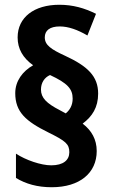

<svg xmlns="http://www.w3.org/2000/svg" viewBox="-20 -783 479 806"><path d="M44 -392C44 -313 88 -274 183 -227C256 -191 271 -178 271 -144C271 -111 246 -89 195 -89C152 -89 88 -111 47 -138V-36C88 -11 137 3 197 3C315 3 386 -57 386 -149C386 -197 365 -235 327 -264C367 -294 392 -332 392 -390C392 -463 348 -505 253 -549C194 -576 168 -594 168 -626C168 -655 189 -672 231 -672C267 -672 306 -658 347 -634L383 -725C335 -749 286 -763 229 -763C123 -763 54 -710 54 -626C54 -578 76 -540 119 -509C75 -484 44 -443 44 -392ZM152 -407C152 -436 167 -458 190 -468C263 -434 285 -410 285 -369C285 -341 273 -321 256 -307L230 -321C176 -349 152 -372 152 -407Z"/></svg>

Font: Noto Sans Hebrew Condensed
Style: Bold
Weight: 700
Width: 3
Designer: Monotype Design Team
Foundry: Monotype Imaging Inc.
Version: Version 2.004